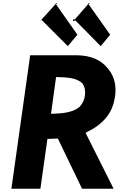

<svg xmlns="http://www.w3.org/2000/svg" viewBox="-20 -1151 794 1178"><path d="M531 -1130C529 -1125 520 -1124 521 -1130L531 -1131ZM229 -1022C229 -1023 229 -1032 230 -1032V-1022ZM331 -1130C329 -1125 320 -1124 321 -1130L331 -1131ZM50 6 51 7H227L228 6L271 -299H281C294 -299 311 -300 330 -301H335L482 4L485 7H677L505 -336L515 -341V-342C543 -355 570 -371 594 -392L603 -400C645 -437 676 -487 686 -561C695 -624 682 -683 644 -728L638 -735C602 -779 545 -810 454 -812H166L165 -811ZM324 -678H334C398 -677 457 -671 488 -637L489 -635V-634C500 -617 505 -594 501 -565C497 -537 487 -516 470 -498V-497L468 -495C426 -460 362 -455 303 -453H293ZM439 -1032H429L428 -1022H438L439 -1029L598 -868L656 -938L522 -1127ZM234 -1030 396 -868 455 -938 322 -1127Z"/></svg>

Font: Hussar Woodtype
Style: SeBdObl
Weight: 900
Foundry: Cannot Into Space Fonts
Version: Version 1.07